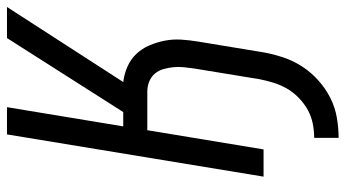

<svg xmlns="http://www.w3.org/2000/svg" viewBox="-240 -535 990 550"><g transform="rotate(-90 255.0 -260.0)"><path d="M135 215V145Q155 145 175.5 141Q196 137 214.5 127Q233 117 249.5 101Q266 85 276.5 66.5Q287 48 293 28.5Q299 9 303 -11L334 -200Q336 -215 337.5 -229.5Q339 -244 337.5 -258.5Q336 -273 332 -287Q328 -301 319 -311.5Q310 -322 296.5 -327.5Q283 -333 268 -333H157L102 0H24L145 -735H223L168 -402H209L421 -735H510L295 -402Q319 -399 340 -389.5Q361 -380 376 -364Q391 -348 400 -327Q409 -306 413.5 -283Q418 -260 416.5 -236Q415 -212 411 -188L380 0Q375 28 365.5 56.5Q356 85 339.5 110.5Q323 136 299.5 157Q276 178 249 191.5Q222 205 192.5 210Q163 215 135 215Z"/></g></svg>

Font: Iosevka Oblique
Style: Regular
Weight: 400
Italic angle: -9°
Monospace: yes
Designer: Belleve Invis
Foundry: Belleve Invis
Version: Version 32.5.0; ttfautohint (v1.8.4)